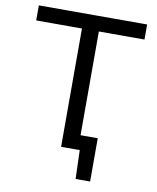

<svg xmlns="http://www.w3.org/2000/svg" viewBox="-94 -785 828 1011"><g transform="rotate(10 320.5 -279.5)"><path d="M380.2 153.6 374.8 -14.4 396.3 0H304.8V-77.8Q343.1 -77.8 381.4 -77.8Q419.6 -77.8 457.8 -77.8Q457.8 -48.9 457.8 -18.8Q457.8 11.2 457.8 40.1Q457.8 68.4 457.8 97Q457.8 125.5 457.8 153.6ZM275.6 0Q275.6 -59.5 275.6 -114.6Q275.6 -169.7 275.6 -235.5V-461.6Q275.6 -528.7 275.6 -584.5Q275.6 -640.2 275.6 -699.9L311.4 -632.5H226.8Q166.3 -632.5 119.7 -632.5Q73.1 -632.5 30.9 -632.5V-713H609.9V-632.5Q568.1 -632.5 521.5 -632.5Q474.9 -632.5 414.1 -632.5H329.4L365.9 -699.9Q365.9 -640.2 365.9 -584.5Q365.9 -528.7 365.9 -461.6V-235.5Q365.9 -169.7 365.9 -114.6Q365.9 -59.5 365.9 0Z"/></g></svg>

Font: Commissioner Thin
Style: Regular
Weight: 100
Designer: Kostas Bartsokas
Foundry: Kostas Bartsokas
Version: Version 1.001;gftools[0.9.23]